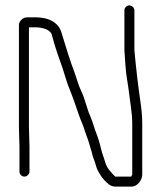

<svg xmlns="http://www.w3.org/2000/svg" viewBox="-20 -666 595 710"><path d="M89 -31V-126C89 -145 87 -172 87 -195V-565H110C137 -565 170 -557 173 -532C184 -490 198 -452 212 -412C221 -385 228 -357 239 -332C250 -305 262 -269 272 -240C279 -219 287 -206 294 -181C299 -165 305 -152 309 -138L319 -104C321 -94 325 -81 329 -72C334 -60 336 -44 343 -33C351 -20 353 -14 364 -2C375 10 387 24 406 24H468C487 24 506 0 506 -20V-208C506 -238 503 -265 499 -292C490 -354 483 -414 477 -481V-628C477 -637 468 -646 458 -646C448 -646 440 -637 440 -628V-480C441 -464 443 -440 444 -423C446 -388 453 -358 457 -324C461 -288 469 -250 469 -208V-20C468 -19 467 -16 465 -13H406C391 -28 376 -43 369 -66C364 -84 358 -97 354 -115L345 -148C343 -154 341 -161 338 -168C329 -190 323 -216 314 -236C302 -261 294 -302 281 -328C271 -348 264 -374 256 -397C238 -444 224 -491 209 -540C199 -582 162 -602 110 -602H92C86 -602 79 -602 72 -601C61 -597 50 -587 50 -573V-195C50 -172 52 -146 52 -126V-31C52 -22 60 -13 70 -13C80 -13 89 -22 89 -31Z"/></svg>

Font: Electronic
Style: SeLt
Weight: 300
Version: Version 1.011